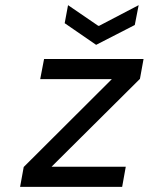

<svg xmlns="http://www.w3.org/2000/svg" viewBox="-20 -725 640 745"><path d="M58 0 72 -77 414 -418H136L151 -496H537L523 -419L180 -78H468L454 0ZM353 -551 231 -635 244 -705 361 -625H365L518 -705L503 -628Z"/></svg>

Font: DM Mono
Style: Italic
Weight: 400
Italic angle: -10°
Designer: Colophon Foundry
Foundry: Colophon Foundry
Version: Version 1.000; ttfautohint (v1.8.2.53-6de2)